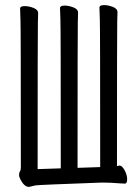

<svg xmlns="http://www.w3.org/2000/svg" viewBox="-20 -728 540 755"><path d="M94 7Q76 7 61 -21Q55 -32 55 -40Q55 -49 58.5 -54Q62 -59 62 -70Q62 -620 60.5 -648.5Q59 -677 59 -694Q59 -704 77 -704Q93 -704 111.5 -697Q130 -690 130 -676Q130 -664 129 -638.5Q128 -613 128 -63L219 -66Q219 -622 217.5 -650.5Q216 -679 216 -696Q216 -706 234 -706Q250 -706 268.5 -699Q287 -692 287 -678Q287 -666 286 -640.5Q285 -615 285 -68L374 -71Q374 -624 372.5 -652.5Q371 -681 371 -698Q371 -708 389 -708Q405 -708 423.5 -701Q442 -694 442 -680Q442 -668 441 -642.5Q440 -617 440 -75L450 -77Q460 -77 470 -58.5Q480 -40 480 -23Q480 -6 471 -6L451 -7Q414 -10 389 -10H378Q130 -1 119.5 1Q109 3 94 7Z"/></svg>

Font: LXGW WenKai Mono Lite
Style: Regular
Weight: 400
Monospace: yes
Designer: LXGW / Fontworks Inc.
Foundry: LXGW / Fontworks Inc.
Version: Version 1.520; June 14, 2025